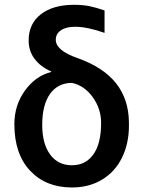

<svg xmlns="http://www.w3.org/2000/svg" viewBox="-20 -786 606 815"><path d="M101.6 -614.3Q101.6 -569.3 127 -535.9Q152.3 -502.4 196.8 -482.9L197.8 -480.5Q130.9 -463.9 85.9 -401.6Q41 -339.4 41 -258.8Q41 -132.3 107.9 -61.3Q174.8 9.8 285.2 9.8Q357.9 9.8 412.8 -23.2Q467.8 -56.2 497.6 -116.2Q527.3 -176.3 527.3 -252V-265.6Q526.4 -365.2 472.2 -433.1Q418 -501 308.6 -539.6Q216.8 -571.8 216.8 -617.2Q216.8 -642.6 238.8 -657.5Q260.7 -672.4 298.8 -672.4Q350.1 -672.4 423.8 -646.5V-741.7Q385.3 -754.9 357.7 -760.3Q330.1 -765.6 294.4 -765.6Q205.1 -765.6 153.3 -725.3Q101.6 -685.1 101.6 -614.3ZM159.2 -255.4Q159.2 -341.3 192.6 -387.7Q226.1 -434.1 285.2 -434.1Q338.4 -422.9 373.8 -373.3Q409.2 -323.7 409.2 -265.1Q409.2 -176.3 376.2 -130.4Q343.3 -84.5 285.2 -84.5Q226.1 -84.5 192.6 -130.4Q159.2 -176.3 159.2 -255.4Z"/></svg>

Font: FAU Chimera Medium
Style: Regular
Weight: 500
Version: Version 1.002;hotconv 1.0.117;makeotfexe 2.5.65602